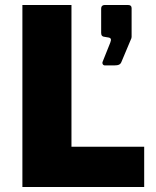

<svg xmlns="http://www.w3.org/2000/svg" viewBox="-20 -743 618 763"><path d="M69 -723V0H553V-160H264V-723ZM397 -483H433C452 -483 459 -487 463 -498L500 -586C501 -588 503 -592 503 -596V-711C503 -719 498 -723 490 -723H395C388 -723 382 -719 382 -708V-612C382 -601 387 -597 399 -596L411 -594C422 -592 423 -586 418 -573L388 -498C385 -491 389 -483 397 -483Z"/></svg>

Font: United Sans Black
Style: Regular
Weight: 900
Designer: Pablo Impallari, Rodrigo Fuenzalida (Modified by Dan O. Williams)
Version: Version 1.000;PS 001.000;hotconv 1.0.88;makeotf.lib2.5.64775